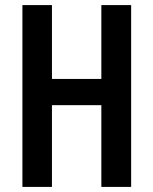

<svg xmlns="http://www.w3.org/2000/svg" viewBox="-20 -734 602 754"><path d="M495 0V-714H378V-424H184V-714H68V0H184V-321H378V0Z"/></svg>

Font: Noto Sans Khmer ExtraCondensed SemiBold
Style: Regular
Weight: 600
Width: 2
Designer: Danh Hong and the Monotype Design Team
Foundry: Monotype Imaging Inc.
Version: Version 2.004